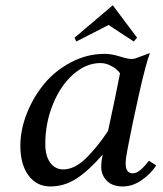

<svg xmlns="http://www.w3.org/2000/svg" viewBox="-20 -691 606 714"><path d="M361.8 -116.2Q310.5 -57.1 265.1 -27.3Q219.7 2.4 167 2.4Q116.7 2.4 86.2 -38.3Q55.7 -79.1 55.7 -148.9Q55.7 -207.5 79.3 -268.1Q103 -328.6 143.6 -378.2Q184.1 -427.7 243.7 -459.2Q303.2 -490.7 369.1 -490.7Q394.5 -490.7 425 -481.2Q455.6 -471.7 468.3 -471.7Q478.5 -471.7 484.4 -474.1L537.6 -493.7Q522.9 -456.1 497.3 -342.5Q471.7 -229 454.1 -135.7Q447.3 -101.6 447.3 -83Q447.3 -46.4 474.1 -46.4Q498.5 -46.4 533.7 -93.3L561 -75.7Q540.5 -44.4 506.8 -21Q473.1 2.4 436.5 2.4Q397.9 2.4 377.2 -18.8Q356.4 -40 356.4 -71.3Q356.4 -90.8 361.8 -116.2ZM381.8 -204.1Q411.6 -341.3 426.3 -418.5Q420.9 -425.8 412.6 -433.3Q404.3 -440.9 387.7 -448.7Q371.1 -456.5 353.5 -456.5Q300.3 -456.5 252.7 -414.8Q205.1 -373 176.8 -303.2Q148.4 -233.4 148.4 -155.3Q148.4 -111.3 166.7 -86.2Q185.1 -61 215.3 -61Q237.8 -61 260.7 -73.2Q283.7 -85.4 305.9 -108.6Q328.1 -131.8 345 -153.1Q361.8 -174.3 381.8 -204.1ZM257.3 -550.8 399.4 -671.4 489.7 -550.8 477.5 -536.6 383.8 -598.1 263.7 -536.6Z"/></svg>

Font: Flanker
Style: Italic
Weight: 400
Italic angle: -12°
Designer: Flanker
Version: Version 2.027